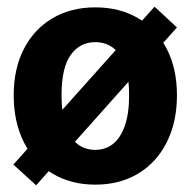

<svg xmlns="http://www.w3.org/2000/svg" viewBox="-20 -542 569 574"><path d="M265 10Q192 10 137 -23Q82 -56 51.5 -116.5Q21 -177 21 -257Q21 -337 51.5 -396Q82 -455 137 -487.5Q192 -520 265 -520Q338 -520 393 -487.5Q448 -455 478.5 -396Q509 -337 509 -257Q509 -177 478.5 -116.5Q448 -56 393 -23Q338 10 265 10ZM265 -94Q295 -94 317.5 -111.5Q340 -129 353 -165.5Q366 -202 366 -257Q366 -340 338.5 -378Q311 -416 265 -416Q219 -416 191.5 -378Q164 -340 164 -257Q164 -202 176.5 -165.5Q189 -129 211.5 -111.5Q234 -94 265 -94ZM88 12 20 -50 442 -522 509 -460Z"/></svg>

Font: Instrument Sans SemiCondensed
Style: Bold
Weight: 700
Width: 4
Designer: Rodrigo Fuenzalida
Foundry: fragTYPE
Version: Version 1.000;gftools[0.9.28]